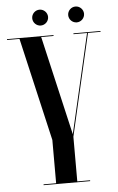

<svg xmlns="http://www.w3.org/2000/svg" viewBox="-84 -864 556 904"><g transform="rotate(-5 194.0 -412.5)"><path d="M137.5 -750C158 -750 175 -767 175 -787.5C175 -808 158 -825 137.5 -825C117 -825 100 -808 100 -787.5C100 -767 117 -750 137.5 -750ZM307.5 -750C328 -750 345 -767 345 -787.5C345 -808 328 -825 307.5 -825C287 -825 270 -808 270 -787.5C270 -767 287 -750 307.5 -750ZM415 -696V-700H287V-696H351.1L242.8 -227.2L134.4 -696H193V-700H-27V-696H31.9L144.5 -208.5V-4H85V0H305V-4H244.5V-215L355.6 -696Z"/></g></svg>

Font: Picaflor 96 pt
Style: Regular
Weight: 400
Designer: Ariel Martín Pérez
Foundry: Tunera Type Foundry
Version: Version 1.000;hotconv 1.0.109;makeotfexe 2.5.65596